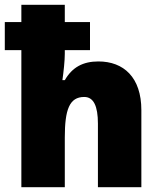

<svg xmlns="http://www.w3.org/2000/svg" viewBox="-23 -780 668 800"><path d="M247 -760H66V-688H-3V-571H66V0H247V-207C247 -323 266 -376 328 -376C367 -376 385 -338 385 -265V0H566V-321C566 -458 492 -524 387 -524C323 -524 278 -500 247 -446H237C242 -481 247 -527 247 -556V-571H352V-688H247Z"/></svg>

Font: Noto Sans Telugu SemiCondensed Black
Style: Regular
Weight: 900
Width: 4
Designer: Jelle Bosma - Monotype Design Team
Foundry: Monotype Imaging Inc.
Version: Version 2.005